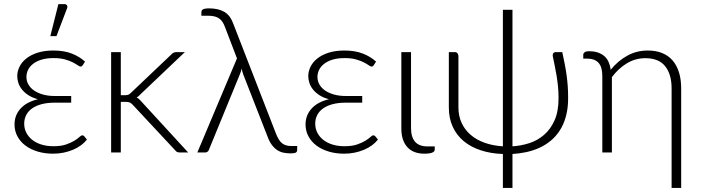

<svg xmlns="http://www.w3.org/2000/svg" viewBox="-20 -756 3474 952"><path d="M411 -64Q399.5 -49 382 -36Q364.5 -23 342.8 -13.8Q321 -4.5 295.8 0.8Q270.5 6 243 6Q202 6 167 -4.5Q132 -15 106.5 -34Q81 -53 66.5 -79.8Q52 -106.5 52 -139Q52 -184.5 81.8 -217.5Q111.5 -250.5 168 -264Q140 -271.5 120.5 -284.2Q101 -297 88.8 -312.5Q76.5 -328 71 -345Q65.5 -362 65.5 -378Q65.5 -402 76.5 -424.8Q87.5 -447.5 109.8 -465.5Q132 -483.5 165.8 -494.5Q199.5 -505.5 245 -505.5Q298 -505.5 336.5 -490.2Q375 -475 401.5 -450.5L390.5 -433Q387.5 -429 385.2 -427.5Q383 -426 379 -426Q374.5 -426 365.2 -432.5Q356 -439 340.5 -447Q325 -455 301.8 -461.5Q278.5 -468 245.5 -468Q211 -468 185.8 -460.2Q160.5 -452.5 143.8 -439.2Q127 -426 119 -409.2Q111 -392.5 111 -374.5Q111 -354.5 120.8 -337.2Q130.5 -320 149 -307.2Q167.5 -294.5 193.5 -287.2Q219.5 -280 252 -280H333V-247H252Q215 -247 186.5 -239.5Q158 -232 138.8 -218.2Q119.5 -204.5 109.8 -185.2Q100 -166 100 -143Q100 -118.5 110.5 -98Q121 -77.5 140 -62.5Q159 -47.5 185.8 -39.2Q212.5 -31 245 -31Q282.5 -31 307.2 -39.5Q332 -48 348.2 -58Q364.5 -68 373.5 -76.5Q382.5 -85 388 -85Q394.5 -85 398 -80ZM229.5 -577 269.5 -735.5H300Q308.5 -735.5 312.2 -729.2Q316 -723 312 -713.5L260 -577Z M579 -497.5V-284H602Q609 -284 615.2 -286Q621.5 -288 629 -295.5L828.5 -485Q833.5 -491 839.5 -494.2Q845.5 -497.5 854.5 -497.5H896.5L677 -289Q668 -278.5 657.5 -272.5Q665.5 -268.5 671.2 -263.2Q677 -258 682.5 -251L913 0H871.5Q864.5 0 858.8 -2.2Q853 -4.5 848 -11.5L639 -235.5Q635 -240 631.2 -243Q627.5 -246 623.5 -247.8Q619.5 -249.5 614.2 -250.2Q609 -251 601.5 -251H579V0H531V-497.5Z M1453.5 -32V-12.5Q1453.5 -3 1446.2 0.8Q1439 4.5 1420.5 4.5Q1403 4.5 1386.5 1.2Q1370 -2 1355.5 -11.2Q1341 -20.5 1328.5 -36.8Q1316 -53 1306.5 -79L1186.5 -386Q1180.5 -402 1178.5 -416Q1175.5 -403.5 1169.5 -388L1015.5 -12.5Q1014 -8 1009.2 -4Q1004.5 0 997.5 0H958.5L1155 -466.5L1095.5 -622Q1090 -637 1083 -647.5Q1076 -658 1066.2 -664.8Q1056.5 -671.5 1043 -674.8Q1029.5 -678 1010.5 -678H978.5V-696Q978.5 -699.5 980 -703Q981.5 -706.5 985.5 -709Q989.5 -711.5 997.2 -713Q1005 -714.5 1017 -714.5Q1061 -714.5 1090.8 -698Q1120.5 -681.5 1135.5 -641.5L1348 -94.5Q1361 -60 1378.2 -46Q1395.5 -32 1423.5 -32Z M1854 -64Q1842.5 -49 1825 -36Q1807.5 -23 1785.8 -13.8Q1764 -4.5 1738.8 0.8Q1713.5 6 1686 6Q1645 6 1610 -4.5Q1575 -15 1549.5 -34Q1524 -53 1509.5 -79.8Q1495 -106.5 1495 -139Q1495 -184.5 1524.8 -217.5Q1554.5 -250.5 1611 -264Q1583 -271.5 1563.5 -284.2Q1544 -297 1531.8 -312.5Q1519.5 -328 1514 -345Q1508.5 -362 1508.5 -378Q1508.5 -402 1519.5 -424.8Q1530.5 -447.5 1552.8 -465.5Q1575 -483.5 1608.8 -494.5Q1642.5 -505.5 1688 -505.5Q1741 -505.5 1779.5 -490.2Q1818 -475 1844.5 -450.5L1833.5 -433Q1830.5 -429 1828.2 -427.5Q1826 -426 1822 -426Q1817.5 -426 1808.2 -432.5Q1799 -439 1783.5 -447Q1768 -455 1744.8 -461.5Q1721.5 -468 1688.5 -468Q1654 -468 1628.8 -460.2Q1603.5 -452.5 1586.8 -439.2Q1570 -426 1562 -409.2Q1554 -392.5 1554 -374.5Q1554 -354.5 1563.8 -337.2Q1573.5 -320 1592 -307.2Q1610.5 -294.5 1636.5 -287.2Q1662.5 -280 1695 -280H1776V-247H1695Q1658 -247 1629.5 -239.5Q1601 -232 1581.8 -218.2Q1562.5 -204.5 1552.8 -185.2Q1543 -166 1543 -143Q1543 -118.5 1553.5 -98Q1564 -77.5 1583 -62.5Q1602 -47.5 1628.8 -39.2Q1655.5 -31 1688 -31Q1725.5 -31 1750.2 -39.5Q1775 -48 1791.2 -58Q1807.5 -68 1816.5 -76.5Q1825.5 -85 1831 -85Q1837.5 -85 1841 -80Z M1970 -497.5H2018V-121Q2018 -76.5 2038 -53.2Q2058 -30 2100.5 -30H2135.5V-14.5Q2135.5 6 2084.5 6Q2028.5 6 1999.2 -27Q1970 -60 1970 -118.5Z M2768 -497.5Q2774.5 -466.5 2780 -439Q2785.5 -411.5 2789.2 -384.5Q2793 -357.5 2795 -329.5Q2797 -301.5 2797 -269.5Q2797 -219.5 2786.2 -179.8Q2775.5 -140 2756.2 -110Q2737 -80 2711 -58.5Q2685 -37 2654.2 -23Q2623.5 -9 2589.5 -1.8Q2555.5 5.5 2521 7.5V176H2473.5V7.5Q2413 5.5 2363.8 -10.8Q2314.5 -27 2279.2 -56.2Q2244 -85.5 2224.8 -127.5Q2205.5 -169.5 2205.5 -223.5V-497.5H2237.5Q2244.5 -497.5 2248.8 -491Q2253 -484.5 2253 -478V-223.5Q2253 -181 2268.8 -146.8Q2284.5 -112.5 2313.5 -87.5Q2342.5 -62.5 2383.2 -48Q2424 -33.5 2473.5 -30.5V-707.5H2521V-30.5Q2563 -33 2603.8 -46Q2644.5 -59 2677 -86.8Q2709.5 -114.5 2729.5 -159Q2749.5 -203.5 2749.5 -269.5Q2749.5 -299.5 2746.8 -327Q2744 -354.5 2739.8 -380.2Q2735.5 -406 2730.5 -430.5Q2725.5 -455 2720.5 -479.5Q2720 -489.5 2724.5 -493.5Q2729 -497.5 2734.5 -497.5Z M2872 -485Q2872 -491.5 2878.8 -496.8Q2885.5 -502 2901.5 -502Q2945.5 -502 2973.5 -480.2Q3001.5 -458.5 3008 -410Q3043 -453.5 3089.5 -479.5Q3136 -505.5 3192 -505.5Q3233 -505.5 3264.2 -492.5Q3295.5 -479.5 3316 -455Q3336.5 -430.5 3347 -396Q3357.5 -361.5 3357.5 -318V176H3310V-318Q3310 -388 3278 -427.8Q3246 -467.5 3180 -467.5Q3131 -467.5 3089 -442.5Q3047 -417.5 3014 -373.5V0H2966.5V-378.5Q2966.5 -424 2947.5 -444.8Q2928.5 -465.5 2889.5 -465.5H2872Z"/></svg>

Font: Lato 2
Style: Regular
Weight: 300
Designer: Lukasz Dziedzic with Adam Twardoch and Botio Nikoltchev
Foundry: tyPoland Lukasz Dziedzic
Version: Version 2.015; 2015-08-06; http://www.latofonts.com/